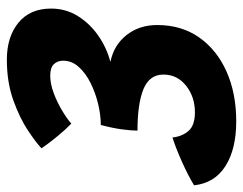

<svg xmlns="http://www.w3.org/2000/svg" viewBox="-98 -614 709 560"><g transform="rotate(-90 256.0 -333.5)"><path d="M182.5 1.5Q101.5 1.5 52 -30Q2.5 -61.5 -4 -121.5Q24 -138.5 64 -156.5Q104 -174.5 135.5 -184.5Q138.5 -156 154.8 -137.5Q171 -119 209 -119Q254 -119 286.5 -144.8Q319 -170.5 319 -211Q319 -251.5 276.8 -269Q234.5 -286.5 155.5 -286.5Q155.5 -303.5 159.2 -331.8Q163 -360 172 -393.5Q200.5 -393.5 233 -401.2Q265.5 -409 294.2 -423.2Q323 -437.5 341.2 -457.8Q359.5 -478 359.5 -503.5Q359.5 -519.5 349.5 -530.2Q339.5 -541 316 -541Q292 -541 264.8 -530.8Q237.5 -520.5 213.8 -506.2Q190 -492 176 -479.5Q158.5 -496.5 142.8 -515.5Q127 -534.5 116.5 -548.8Q106 -563 104 -566.5Q120 -582 156 -606Q192 -630 244.5 -648.8Q297 -667.5 362.5 -667.5Q429 -667.5 470.2 -633.8Q511.5 -600 511.5 -538.5Q511.5 -495.5 489.5 -460.2Q467.5 -425 432 -400.5Q396.5 -376 356 -365.5Q405 -355.5 434.2 -318.5Q463.5 -281.5 463.5 -229Q463.5 -158 427 -106.2Q390.5 -54.5 327.2 -26.5Q264 1.5 182.5 1.5Z"/></g></svg>

Font: Grandstander
Style: Bold Italic
Weight: 700
Italic angle: -15°
Designer: Tyler Finck
Foundry: Etcetera Type Co
Version: Version 1.200; ttfautohint (v1.8.3)